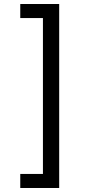

<svg xmlns="http://www.w3.org/2000/svg" viewBox="-20 -802 455 957"><path d="M81 65H194V-712H81V-782H275V135H81Z"/></svg>

Font: loriya25
Style: Book
Weight: 400
Designer: Jelle Bosma - Monotype Design Team
Foundry: Monotype Imaging Inc.
Version: Version 2.003